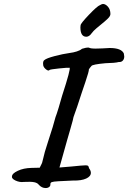

<svg xmlns="http://www.w3.org/2000/svg" viewBox="-20 -895 649 972"><path d="M101 26Q80 29 58.5 19Q37 9 41 -4Q42 -17 70.5 -30.5Q99 -44 139 -45L181 -46L191 -66Q194 -72 195 -78.5Q196 -85 198 -90L207 -126L222 -174Q252 -265 261 -302Q266 -314 277 -350Q288 -386 294 -409Q340 -550 332 -552Q322 -553 279 -548.5Q236 -544 231 -541Q226 -534 214 -543Q202 -552 199 -563Q198 -566 198 -573Q198 -587 205 -591Q215 -600 256.5 -611Q298 -622 334 -627Q351 -629 368.5 -634.5Q386 -640 395 -648Q416 -655 430 -654Q437 -649 464 -649Q487 -649 499 -650Q525 -652 535 -652Q595 -652 607 -624Q609 -614 609 -609Q609 -596 601.5 -588Q594 -580 581 -581Q563 -576 514 -575Q448 -569 443 -561Q438 -556 435.5 -552Q433 -548 430 -544Q431 -535 412 -479L394 -426Q366 -339 358 -319Q351 -302 348 -284Q340 -257 333.5 -232.5Q327 -208 320 -186L281 -47L341 -52Q400 -58 412 -58Q422 -58 425 -56Q428 -54 429 -49.5Q430 -45 431 -43Q440 -31 440 -20Q440 -2 416 9Q392 20 350 19Q305 21 277 22.5Q249 24 242 27Q235 30 235 37Q236 46 229 51.5Q222 57 211 57Q192 57 177 41Q170 31 153.5 27.5Q137 24 101 26ZM387 -757 388 -767Q388 -776 430 -820Q472 -864 486 -869Q494 -874 501 -875Q514 -875 526.5 -861Q539 -847 539 -824Q539 -814 526.5 -801.5Q514 -789 489 -769Q485 -766 468.5 -752Q452 -738 445 -728Q432 -709 417 -709Q387 -709 387 -757Z"/></svg>

Font: Caveat
Style: Bold
Weight: 700
Designer: Pablo Impallari
Foundry: Pablo Impallari
Version: Version 1.500; ttfautohint (v1.6)